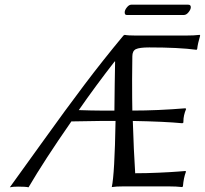

<svg xmlns="http://www.w3.org/2000/svg" viewBox="-20 -797 876 821"><path d="M409.2 -279.8 285.2 -277.8Q168.9 -110.4 102.1 3.9Q89.8 1 57.1 1Q34.2 1 22 3.9Q52.2 -37.6 157.5 -184.3Q262.7 -331.1 341.1 -434.8Q419.4 -538.6 507.8 -645L513.2 -647.9Q526.9 -645 561 -645H773.9Q809.6 -645 834 -647.9L835.9 -645Q825.7 -610.8 823.2 -587.9L820.8 -584Q745.6 -594.2 618.2 -594.2Q576.7 -594.2 561.3 -586.9Q545.9 -579.6 545.9 -556.2Q545.9 -542 545.4 -509Q544.9 -476.1 544.9 -458Q544.9 -364.3 545.9 -324.2Q654.8 -324.2 772.9 -334L775.9 -331.1Q764.2 -303.7 764.2 -277.8V-272.9L759.8 -270Q684.6 -277.3 547.9 -279.8Q551.8 -151.9 558.1 -56.2Q605 -56.2 658.9 -58.6Q712.9 -61 743.2 -63.5L773.9 -65.9L774.9 -62Q765.1 -36.1 762.2 0L758.8 2.9Q734.4 0 700.2 0H508.8Q476.1 0 458 2.9Q470.2 -52.7 474.1 -279.8ZM469.2 -324.2Q469.2 -359.4 470.5 -434.3Q471.7 -509.3 472.2 -534.2H470.2Q387.7 -428.2 316.9 -326.2Q376.5 -324.2 407.2 -324.2ZM766.1 -732.9H522Q513.2 -732.9 513.2 -744.1Q513.2 -753.9 522.5 -765.4Q531.7 -776.9 541 -776.9H785.2Q795.9 -776.9 795.9 -766.1Q795.9 -756.8 786.4 -744.9Q776.9 -732.9 766.1 -732.9Z"/></svg>

Font: Linear Smooth
Style: Italic
Weight: 400
Designer: Philipp H. Poll, Flanker
Foundry: Philipp H. Poll, reworked by Flanker
Version: Version 1.061 | FøM Fix